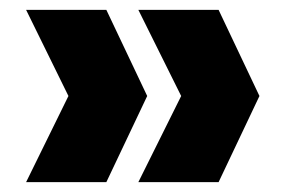

<svg xmlns="http://www.w3.org/2000/svg" viewBox="-20 -445 574 390"><path d="M261 -75 348 -250 261 -425H424L507 -250L424 -75ZM33 -75 119 -250 33 -425H196L279 -250L196 -75Z"/></svg>

Font: Albert Sans Black
Style: Regular
Weight: 900
Designer: Andreas Rasmussen
Foundry: a.Foundry
Version: Version 1.025